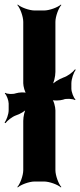

<svg xmlns="http://www.w3.org/2000/svg" viewBox="-23 -796 352 842"><path d="M220 -481V-700C220 -724 234 -761 246 -774L244 -776C231 -764 194 -750 170 -750H129C105 -750 68 -764 55 -776L53 -774C65 -761 79 -724 79 -700V-431C79 -418 86 -390 94 -384L96 -387C88 -393 60 -391 47 -387C34 -382 8 -383 0 -389L-2 -386C6 -380 15 -355 15 -342V-313C15 -294 5 -269 -3 -258L1 -256C9 -267 30 -284 47 -290C64 -295 89 -310 97 -321L93 -323C85 -312 79 -285 79 -266V-50C79 -26 65 11 53 24L55 26C68 14 105 0 129 0H170C194 0 231 14 244 26L246 24C234 11 220 -26 220 -50V-312C220 -326 213 -356 204 -362L202 -359C210 -353 241 -355 254 -359C266 -365 297 -363 306 -357L308 -360C300 -366 290 -393 290 -407V-430C290 -450 300 -478 309 -490L306 -492C297 -480 274 -462 255 -456C236 -449 210 -433 201 -421L204 -419C213 -431 220 -461 220 -481Z"/></svg>

Font: Asimov
Style: EdgeNar
Weight: 500
Designer: Google
Version: Version 2.000980: 2014